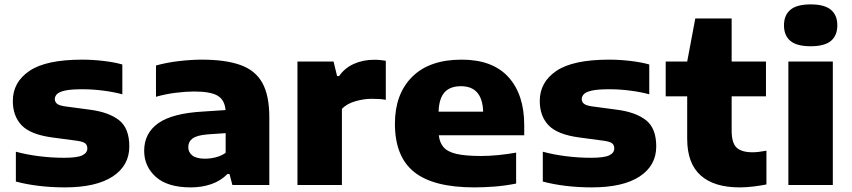

<svg xmlns="http://www.w3.org/2000/svg" viewBox="-20 -822 3785 853"><path d="M267.5 10.5Q209 10.5 152.8 3.8Q96.5 -3 50.5 -15.5V-148Q98 -135 153.8 -128Q209.5 -121 265 -121Q323.5 -121 345.8 -132Q368 -143 368 -162.5Q368 -177 359 -184.8Q350 -192.5 323 -196.5L211 -211.5Q115 -224.5 76 -265.5Q37 -306.5 37 -373.5Q37 -457 110.8 -507Q184.5 -557 345 -557Q392 -557 440.5 -551.2Q489 -545.5 523.5 -535.5V-403Q488 -413 440.2 -419.2Q392.5 -425.5 346.5 -425.5Q294.5 -425.5 268.2 -419.5Q242 -413.5 232.8 -403.5Q223.5 -393.5 223.5 -382Q223.5 -370 232.5 -361.8Q241.5 -353.5 268.5 -349.5L380.5 -334.5Q464 -323.5 509.2 -287.8Q554.5 -252 554.5 -171.5Q554.5 -86.5 480.8 -38Q407 10.5 267.5 10.5Z M828 10.5Q724.5 10.5 672.5 -36Q620.5 -82.5 620.5 -152Q620.5 -230 683 -274.5Q745.5 -319 883.5 -326.5L982 -333Q978 -379 946.2 -397.2Q914.5 -415.5 842 -415.5Q807 -415.5 760.5 -409.8Q714 -404 673 -392V-531Q721.5 -544.5 776.2 -550.8Q831 -557 877 -557Q982 -557 1048.2 -533.2Q1114.5 -509.5 1145.5 -453.8Q1176.5 -398 1176.5 -301V0H1012.5L999.5 -49H990.5Q961 -18.5 918.8 -4Q876.5 10.5 828 10.5ZM816.5 -168.5Q816.5 -145 834.8 -131Q853 -117 891 -117Q914 -117 938.2 -123Q962.5 -129 982.5 -143V-230.5L902.5 -225Q854.5 -221 835.5 -206.8Q816.5 -192.5 816.5 -168.5Z M1301.5 0V-548.5H1462L1477.5 -484H1486.5Q1511.5 -520 1552.2 -538.2Q1593 -556.5 1642.5 -556.5Q1656.5 -556.5 1669.8 -555.2Q1683 -554 1694 -552V-378.5Q1679 -381.5 1662.2 -382.2Q1645.5 -383 1631 -383Q1596 -383 1558.8 -372.2Q1521.5 -361.5 1499 -338.5V0Z M2087 10.5Q1905 10.5 1819.8 -58Q1734.5 -126.5 1734.5 -272.5Q1734.5 -404 1811 -480.5Q1887.5 -557 2031 -557Q2168.5 -557 2238.8 -479.5Q2309 -402 2309 -266V-221H1929.5Q1933 -188 1950.8 -167.8Q1968.5 -147.5 2008.2 -138.2Q2048 -129 2118 -129Q2153 -129 2193.8 -133Q2234.5 -137 2273 -144V-6.5Q2222 3.5 2175.5 7Q2129 10.5 2087 10.5ZM2028 -439Q1979.5 -439 1955 -411.8Q1930.5 -384.5 1928.5 -326H2126.5Q2123 -439 2028 -439Z M2608.5 10.5Q2550 10.5 2493.8 3.8Q2437.5 -3 2391.5 -15.5V-148Q2439 -135 2494.8 -128Q2550.5 -121 2606 -121Q2664.5 -121 2686.8 -132Q2709 -143 2709 -162.5Q2709 -177 2700 -184.8Q2691 -192.5 2664 -196.5L2552 -211.5Q2456 -224.5 2417 -265.5Q2378 -306.5 2378 -373.5Q2378 -457 2451.8 -507Q2525.5 -557 2686 -557Q2733 -557 2781.5 -551.2Q2830 -545.5 2864.5 -535.5V-403Q2829 -413 2781.2 -419.2Q2733.5 -425.5 2687.5 -425.5Q2635.5 -425.5 2609.2 -419.5Q2583 -413.5 2573.8 -403.5Q2564.5 -393.5 2564.5 -382Q2564.5 -370 2573.5 -361.8Q2582.5 -353.5 2609.5 -349.5L2721.5 -334.5Q2805 -323.5 2850.2 -287.8Q2895.5 -252 2895.5 -171.5Q2895.5 -86.5 2821.8 -38Q2748 10.5 2608.5 10.5Z M3266 10.5Q3152 10.5 3092.5 -43Q3033 -96.5 3033 -205V-394H2937.5V-548.5H3033L3069 -740H3230.5V-548.5H3383V-394H3230.5V-242.5Q3230.5 -187 3252.5 -166.2Q3274.5 -145.5 3323.5 -145.5Q3348.5 -145.5 3385 -152.5V-2.5Q3360 2.5 3328 6.5Q3296 10.5 3266 10.5Z M3482.5 0V-548.5H3680V0ZM3581.5 -616.5Q3520 -616.5 3491.5 -640.2Q3463 -664 3463 -709.5Q3463 -754.5 3491.5 -778.5Q3520 -802.5 3581.5 -802.5Q3643 -802.5 3671.5 -778.5Q3700 -754.5 3700 -709.5Q3700 -664 3671.5 -640.2Q3643 -616.5 3581.5 -616.5Z"/></svg>

Font: Encode Sans Expanded ExtraBold
Style: Regular
Weight: 800
Width: 7
Designer: Multiple Designers
Foundry: Impallari Type
Version: Version 3.000; ttfautohint (v1.8.3) -l 8 -r 50 -G 200 -x 14 